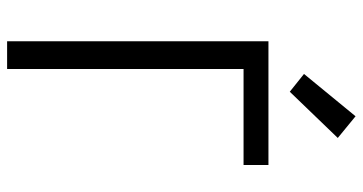

<svg xmlns="http://www.w3.org/2000/svg" viewBox="-260 -760 1020 540"><g transform="rotate(90 250.0 -490.0)"><path d="M96 0V-735H444V-665H174V0ZM238 -795 188 -835 307 -980 368 -930Z"/></g></svg>

Font: Iosevka Curly
Style: Regular
Weight: 400
Monospace: yes
Designer: Belleve Invis
Foundry: Belleve Invis
Version: Version 22.1.2; ttfautohint (v1.8.4)